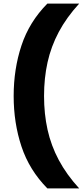

<svg xmlns="http://www.w3.org/2000/svg" viewBox="-20 -828 460 1068"><path d="M243.5 220Q143 118 99.5 -13Q56 -144 56 -294Q56 -444 99.5 -575.2Q143 -706.5 243.5 -808H420.5Q350 -731 307 -650.2Q264 -569.5 244.5 -481.5Q225 -393.5 225 -294Q225 -194.5 244.5 -106.5Q264 -18.5 307 62.2Q350 143 420.5 220Z"/></svg>

Font: Encode Sans SemiExpanded
Style: Bold
Weight: 700
Width: 6
Designer: Multiple Designers
Foundry: Impallari Type
Version: Version 3.002